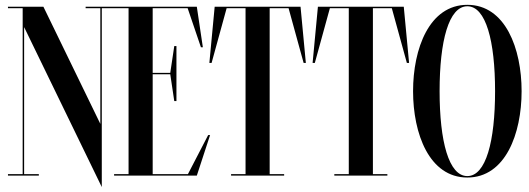

<svg xmlns="http://www.w3.org/2000/svg" viewBox="-20 -728 2195 796"><path d="M463 -700H335V-694H396V-214.4L160 -700H13V-694H74V-6H13V0H141V-6H80V-615.6L402 47.5V-694H463Z M759.1 -6H613V-420H685.9L702.5 -309H711.5V-537H702.5L685.9 -426H613V-694H758L813 -532H821L796 -700H453V-694H513V-6H453V0H796L851 -168H843Z M1226 -700H870L848 -467H857.2L919.6 -694H998V-6H938V0H1158V-6H1098V-694H1176.4L1238.8 -467H1248Z M1654 -700H1298L1276 -467H1285.2L1347.6 -694H1426V-6H1366V0H1586V-6H1526V-694H1604.4L1666.8 -467H1676Z M1917.5 -708C1759.5 -708 1692.5 -526 1692.5 -350C1692.5 -174 1759.5 8 1917.5 8C2075.5 8 2142.5 -174 2142.5 -350C2142.5 -526 2075.5 -708 1917.5 -708ZM1917.5 2C1840.5 2 1802.5 -142 1802.5 -350C1802.5 -558 1840.5 -702 1917.5 -702C1994.5 -702 2032.5 -558 2032.5 -350C2032.5 -142 1994.5 2 1917.5 2Z"/></svg>

Font: Picaflor 72 pt
Style: Regular
Weight: 400
Designer: Ariel Martín Pérez
Foundry: Tunera Type Foundry
Version: Version 1.000;hotconv 1.0.109;makeotfexe 2.5.65596